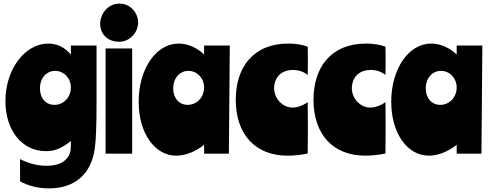

<svg xmlns="http://www.w3.org/2000/svg" viewBox="-20 -850 2711 1062"><path d="M372 -41C372 28 324 67 237 67C188 67 140 55 91 30V153C136 178 192 192 251 192C393 192 484 114 504 -27C511 -75 514 -158 514 -276V-598H372V-548C337 -589 296 -609 247 -609C117 -609 10 -466 10 -291C10 -128 102 -14 234 -14C283 -14 322 -30 372 -70ZM201 -361C201 -418 237 -458 285 -458C334 -458 372 -417 372 -366C372 -312 332 -270 281 -270C233 -270 201 -307 201 -361Z M564 0H711V-582H564ZM641 -830C574 -830 534 -770 534 -718C534 -667 570 -619 640 -619C695 -619 744 -667 744 -727C744 -773 706 -830 641 -830Z M1251 -598H1109V-548C1074 -583 1022 -609 968 -609C843 -609 747 -469 747 -287C747 -113 836 11 955 11C1006 11 1061 -11 1109 -49V0H1246ZM938 -361C938 -418 974 -458 1022 -458C1071 -458 1109 -417 1109 -366C1109 -311 1068 -270 1018 -270C971 -270 938 -307 938 -361Z M1575 -609C1381 -609 1284 -478 1284 -298C1284 -108 1391 11 1571 11C1606 11 1645 7 1682 -1C1682 -49 1683 -98 1683 -145C1683 -193 1682 -241 1682 -285C1656 -266 1624 -255 1598 -255C1543 -255 1496 -305 1496 -363C1496 -405 1521 -463 1601 -463C1633 -463 1661 -453 1682 -435C1682 -459 1683 -488 1683 -516C1683 -543 1682 -570 1682 -592C1651 -603 1616 -609 1575 -609Z M2005 -609C1811 -609 1714 -478 1714 -298C1714 -108 1821 11 2001 11C2036 11 2075 7 2112 -1C2112 -49 2113 -98 2113 -145C2113 -193 2112 -241 2112 -285C2086 -266 2054 -255 2028 -255C1973 -255 1926 -305 1926 -363C1926 -405 1951 -463 2031 -463C2063 -463 2091 -453 2112 -435C2112 -459 2113 -488 2113 -516C2113 -543 2112 -570 2112 -592C2081 -603 2046 -609 2005 -609Z M2648 -598H2506V-548C2471 -583 2419 -609 2365 -609C2240 -609 2144 -469 2144 -287C2144 -113 2233 11 2352 11C2403 11 2458 -11 2506 -49V0H2643ZM2335 -361C2335 -418 2371 -458 2419 -458C2468 -458 2506 -417 2506 -366C2506 -311 2465 -270 2415 -270C2368 -270 2335 -307 2335 -361Z"/></svg>

Font: Ranchers
Style: Regular
Weight: 400
Designer: Pablo Impallari, Brenda Gallo
Foundry: Pablo Impallari, Brenda Gallo
Version: Version 1.000